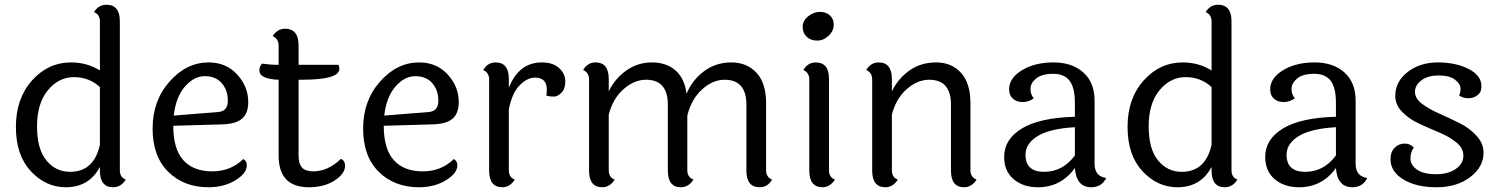

<svg xmlns="http://www.w3.org/2000/svg" viewBox="-20 -780 6326 809"><path d="M401 -413Q356 -455 291.5 -455Q227 -455 181.5 -399.5Q136 -344 136 -248Q136 -152 175.5 -104Q215 -56 275 -56Q376 -56 401 -170ZM485 -691V-62Q485 -33 510 -23Q489 9 457 9Q401 9 401 -61V-77Q356 9 257 9Q173 9 110 -58.5Q47 -126 47 -245.5Q47 -365 115 -441Q183 -517 279 -517Q347 -517 401 -483V-689Q401 -719 376 -729Q395 -760 428 -760Q485 -760 485 -691Z M899 -308Q940 -311 940 -355.5Q940 -400 914.5 -429.5Q889 -459 843 -459Q797 -459 759 -415Q721 -371 712 -293ZM1005 -110Q1020 -102 1020 -83Q1020 -50 972 -20.5Q924 9 858 9Q755 9 689 -56Q623 -121 623 -238.5Q623 -356 694.5 -436.5Q766 -517 859 -517Q933 -517 979.5 -466Q1026 -415 1026 -350Q1026 -303 1000.5 -280.5Q975 -258 918 -256L710 -250Q710 -152 752.5 -105Q795 -58 874 -58Q953 -58 1005 -110Z M1238 -444V-127Q1238 -90 1252.5 -74Q1267 -58 1300 -58Q1362 -58 1417 -111Q1434 -102 1434 -82Q1434 -48 1390 -19.5Q1346 9 1282 9Q1154 9 1154 -124V-444Q1073 -447 1073 -483Q1073 -502 1085 -512Q1120 -507 1139 -507H1154V-588Q1154 -616 1129 -628Q1149 -659 1181 -659Q1238 -659 1238 -589V-507H1406Q1410 -500 1410 -490Q1410 -444 1252 -444Z M1786 -308Q1827 -311 1827 -355.5Q1827 -400 1801.5 -429.5Q1776 -459 1730 -459Q1684 -459 1646 -415Q1608 -371 1599 -293ZM1892 -110Q1907 -102 1907 -83Q1907 -50 1859 -20.5Q1811 9 1745 9Q1642 9 1576 -56Q1510 -121 1510 -238.5Q1510 -356 1581.5 -436.5Q1653 -517 1746 -517Q1820 -517 1866.5 -466Q1913 -415 1913 -350Q1913 -303 1887.5 -280.5Q1862 -258 1805 -256L1597 -250Q1597 -152 1639.5 -105Q1682 -58 1761 -58Q1840 -58 1892 -110Z M2124 -447V-410Q2166 -517 2263 -517Q2310 -517 2336 -493Q2362 -469 2362 -437.5Q2362 -406 2346 -389.5Q2330 -373 2313 -373Q2296 -373 2282 -377Q2284 -387 2284 -403Q2284 -453 2234 -453Q2201 -453 2169 -420Q2137 -387 2124 -319V-62Q2124 -33 2149 -23Q2128 9 2097 9Q2041 9 2041 -61V-445Q2041 -474 2016 -485Q2035 -517 2068 -517Q2124 -517 2124 -447Z M3208 -345V-62Q3208 -34 3233 -23Q3215 9 3181 9Q3125 9 3125 -61V-339Q3125 -444 3033 -444Q2983 -444 2938 -403Q2893 -362 2876 -293V-62Q2876 -34 2902 -23Q2881 9 2849 9Q2794 9 2794 -61V-339Q2794 -444 2702 -444Q2652 -444 2607 -404Q2562 -364 2545 -297V-62Q2545 -33 2570 -23Q2549 9 2518 9Q2462 9 2462 -61V-445Q2462 -474 2437 -485Q2456 -517 2489 -517Q2545 -517 2545 -447V-395Q2571 -449 2619 -483Q2667 -517 2727 -517Q2787 -517 2825.5 -484Q2864 -451 2873 -385Q2896 -442 2946 -479.5Q2996 -517 3061.5 -517Q3127 -517 3167.5 -473.5Q3208 -430 3208 -345Z M3434.5 -730Q3460 -730 3476.5 -715.5Q3493 -701 3493 -675.5Q3493 -650 3471.5 -629.5Q3450 -609 3423 -609Q3396 -609 3379 -625Q3362 -641 3362 -667Q3362 -693 3385.5 -711.5Q3409 -730 3434.5 -730ZM3473 -447V-62Q3473 -33 3498 -23Q3477 9 3446 9Q3390 9 3390 -61V-445Q3390 -474 3365 -485Q3384 -517 3417 -517Q3473 -517 3473 -447Z M4069 -345V-62Q4069 -34 4095 -23Q4074 9 4042 9Q3987 9 3987 -61V-339Q3987 -444 3895 -444Q3845 -444 3800 -404Q3755 -364 3738 -297V-62Q3738 -33 3763 -23Q3742 9 3711 9Q3655 9 3655 -61V-445Q3655 -474 3630 -485Q3649 -517 3682 -517Q3738 -517 3738 -447V-395Q3764 -449 3812 -483Q3860 -517 3924.5 -517Q3989 -517 4029 -473.5Q4069 -430 4069 -345Z M4301 -128Q4301 -56 4379.5 -56Q4458 -56 4509 -125V-244Q4403 -238 4352 -206.5Q4301 -175 4301 -128ZM4592 -356V-90Q4592 -37 4641 -30Q4622 9 4578 9Q4515 9 4509 -72Q4451 9 4353 9Q4291 9 4251 -25Q4211 -59 4211 -119Q4211 -193 4285.5 -238.5Q4360 -284 4509 -288V-348Q4509 -410 4487 -439.5Q4465 -469 4417.5 -469Q4370 -469 4346 -449.5Q4322 -430 4322 -405.5Q4322 -381 4336 -366Q4315 -350 4289.5 -350Q4264 -350 4248 -364Q4232 -378 4232 -404Q4232 -451 4286 -484Q4340 -517 4419 -517Q4498 -517 4545 -474.5Q4592 -432 4592 -356Z M5085 -413Q5040 -455 4975.5 -455Q4911 -455 4865.5 -399.5Q4820 -344 4820 -248Q4820 -152 4859.5 -104Q4899 -56 4959 -56Q5060 -56 5085 -170ZM5169 -691V-62Q5169 -33 5194 -23Q5173 9 5141 9Q5085 9 5085 -61V-77Q5040 9 4941 9Q4857 9 4794 -58.5Q4731 -126 4731 -245.5Q4731 -365 4799 -441Q4867 -517 4963 -517Q5031 -517 5085 -483V-689Q5085 -719 5060 -729Q5079 -760 5112 -760Q5169 -760 5169 -691Z M5401 -128Q5401 -56 5479.5 -56Q5558 -56 5609 -125V-244Q5503 -238 5452 -206.5Q5401 -175 5401 -128ZM5692 -356V-90Q5692 -37 5741 -30Q5722 9 5678 9Q5615 9 5609 -72Q5551 9 5453 9Q5391 9 5351 -25Q5311 -59 5311 -119Q5311 -193 5385.5 -238.5Q5460 -284 5609 -288V-348Q5609 -410 5587 -439.5Q5565 -469 5517.5 -469Q5470 -469 5446 -449.5Q5422 -430 5422 -405.5Q5422 -381 5436 -366Q5415 -350 5389.5 -350Q5364 -350 5348 -364Q5332 -378 5332 -404Q5332 -451 5386 -484Q5440 -517 5519 -517Q5598 -517 5645 -474.5Q5692 -432 5692 -356Z M6128 -378Q6134 -388 6134 -407Q6134 -426 6111 -444Q6088 -462 6042 -462Q5996 -462 5969 -441.5Q5942 -421 5942 -393Q5942 -365 5972 -342.5Q6002 -320 6044 -301.5Q6086 -283 6128.5 -262Q6171 -241 6201 -208.5Q6231 -176 6231 -136Q6231 -77 6175 -34Q6119 9 6033 9Q5947 9 5893 -24Q5839 -57 5839 -109Q5839 -140 5856.5 -157.5Q5874 -175 5898.5 -175Q5923 -175 5937 -158Q5923 -139 5923 -112Q5923 -85 5950.5 -65.5Q5978 -46 6030.5 -46Q6083 -46 6114.5 -68.5Q6146 -91 6146 -123.5Q6146 -156 6116.5 -180Q6087 -204 6045 -221.5Q6003 -239 5960.5 -258.5Q5918 -278 5888.5 -308Q5859 -338 5859 -376Q5859 -436 5911 -476.5Q5963 -517 6038.5 -517Q6114 -517 6168 -489.5Q6222 -462 6222 -417Q6223 -393 6206.5 -379.5Q6190 -366 6167 -366Q6144 -366 6128 -378Z"/></svg>

Font: Laila
Style: Regular
Weight: 400
Designer: Hitesh Malaviya
Foundry: Indian Type Foundry
Version: Version 1.302;PS 1.0;hotconv 1.0.78;makeotf.lib2.5.61930; tt